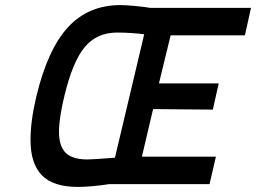

<svg xmlns="http://www.w3.org/2000/svg" viewBox="-20 -724 1007 755"><path d="M100 -173Q100 -249 123 -345Q167 -529 247 -616.5Q327 -704 454 -704Q474 -704 511.5 -700.5Q549 -697 571 -693H967L943 -585H651L605 -396H840L817 -293L582 -295L538 -108H829L804 0H410Q337 11 286 11Q189 11 144.5 -35Q100 -81 100 -173ZM432 -104 547 -589Q528 -592 497.5 -594Q467 -596 441 -596Q360 -596 312.5 -538Q265 -480 233 -346Q212 -259 212 -206Q212 -149 238.5 -123Q265 -97 324 -97Q348 -97 432 -104Z"/></svg>

Font: Cairo SemiBold
Style: Italic
Weight: 600
Italic angle: -13°
Designer: Mohamed Gaber, Accademia di Belle Arti di Urbino and others
Foundry: Kief Type Foundry, Accademia di Belle Arti di Urbino and others
Version: Version 3.011